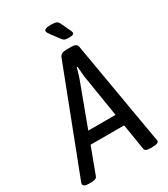

<svg xmlns="http://www.w3.org/2000/svg" viewBox="-232 -961 931 1061"><g transform="rotate(-30 234.0 -431.0)"><path d="M13 2Q-6 2 -14 -3Q-22 -8 -22 -16Q-22 -22 -18 -31L231 -678Q240 -702 275 -702H307Q324 -702 334 -697Q344 -692 346 -678L456 -38Q458 -29 459 -23.5Q460 -18 460 -15Q460 2 421 2H404Q373 2 370 -14L343 -180H129L67 -14Q64 -5 53.5 -1.5Q43 2 29 2ZM259 -528 157 -254H331L287 -528Q286 -539 284.5 -557Q283 -575 282 -589H277Q273 -575 268.5 -558.5Q264 -542 259 -528ZM325 -752Q308 -752 299 -754Q290 -756 283 -765L242 -819Q227 -839 227 -847Q227 -855 237 -859.5Q247 -864 271 -864Q293 -864 304 -859.5Q315 -855 321 -841L349 -782Q354 -771 354 -765Q354 -752 325 -752Z"/></g></svg>

Font: Asap Condensed Condensed Regular
Style: Italic
Weight: 400
Width: 3
Italic angle: -6°
Designer: Pablo Cosgaya
Foundry: Omnibus-Type
Version: Version 3.001; ttfautohint (v1.8.4.7-5d5b)